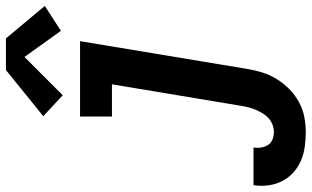

<svg xmlns="http://www.w3.org/2000/svg" viewBox="-286 -596 1027 632"><g transform="rotate(-90 227.0 -280.5)"><path d="M108 213Q83 213 58.5 209.5Q34 206 12.5 196.5Q-9 187 -26 171.5Q-43 156 -53.5 135.5Q-64 115 -67.5 90.5Q-71 66 -67 41H57Q55 54 57 66.5Q59 79 65.5 89Q72 99 83.5 103.5Q95 108 108 108Q120 108 132 103.5Q144 99 153.5 90.5Q163 82 169.5 71Q176 60 181 48.5Q186 37 189 25Q192 13 194 1L265 -425H159V-530H407L316 18Q312 43 304.5 68Q297 93 283 116Q269 139 250 158Q231 177 207.5 190Q184 203 158.5 208Q133 213 108 213ZM229 -587 160 -651 312 -774H416L523 -646L441 -593L355 -713Z"/></g></svg>

Font: Iosevka Slab Extrabold Oblique
Style: Regular
Weight: 800
Italic angle: -9°
Monospace: yes
Designer: Belleve Invis
Foundry: Belleve Invis
Version: Version 11.1.1; ttfautohint (v1.8.3)